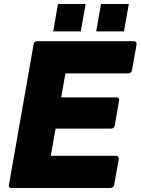

<svg xmlns="http://www.w3.org/2000/svg" viewBox="-20 -940 703 960"><path d="M532 0H37Q24 0 24 -12Q24 -15 148 -718Q150 -733 166 -734H649Q663 -734 663 -718L640 -589Q637 -574 621 -573H307L286 -453H563Q576 -453 576 -441Q576 -438 554 -313Q552 -298 535 -297H258L234 -161H560Q574 -161 574 -145L551 -16Q548 -1 532 0ZM600 -783H461L485 -920H624ZM384 -783H246L270 -920H408Z"/></svg>

Font: YamahaIndonesia935. App XBold
Style: Italic
Weight: 800
Italic angle: -10°
Designer: Dalton Maag Ltd
Foundry: Dalton Maag Ltd
Version: Version 1.002; January 01, 2024; Regular/Italic